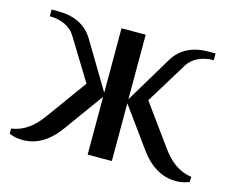

<svg xmlns="http://www.w3.org/2000/svg" viewBox="-75 -575 836 690"><g transform="rotate(15 343.0 -230.0)"><path d="M8 0V-19Q42 -24 69.5 -43.5Q97 -63 123 -100L228 -245L133 -400Q119 -422 94 -433.5Q69 -445 38 -445V-470H63Q153 -470 193 -405L298 -230V-470H388V-230L493 -405Q533 -470 623 -470H648V-445Q617 -445 592 -433.5Q567 -422 553 -400L458 -245L563 -100Q589 -63 616.5 -43.5Q644 -24 678 -19V0Q656 10 628 10Q550 10 493 -70L388 -215V0H298V-215L193 -70Q136 10 58 10Q30 10 8 0Z"/></g></svg>

Font: El Messiri
Style: Regular
Weight: 400
Designer: Mohamed Gaber
Foundry: Kief Type Foundry
Version: Version 2.006